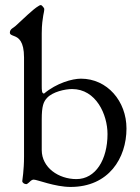

<svg xmlns="http://www.w3.org/2000/svg" viewBox="-20 -725 555 759"><path d="M37 -582C53 -576 75 -562 75 -498V-105C75 -52 68 -11 68 -9C68 -3 76 3 84 3C87 3 91 -1 95 -4C100 -9 106 -15 113 -15C127 -15 197 14 259 14C410 14 480 -100 480 -217C480 -325 404 -414 300 -414C266 -414 204 -397 154 -355C145 -356 145 -367 145 -388V-593C145 -630 149 -650 151 -664C153 -674 155 -682 155 -690C155 -693 145 -705 142 -705C139 -705 136 -704 132 -701C111 -689 73 -651 41 -622C34 -615 19 -611 19 -596C19 -588 27 -586 37 -582ZM145 -132V-253C145 -306 152 -323 166 -338C188 -362 237 -373 265 -373C360 -373 405 -272 405 -195C405 -94 358 -17 282 -17C212 -17 145 -62 145 -132Z"/></svg>

Font: EB Garamond
Style: Regular
Weight: 400
Designer: Georg Duffner and Octavio Pardo
Foundry: Georg Duffner
Version: Version 1.000;PS 001.000;hotconv 1.0.88;makeotf.lib2.5.64775